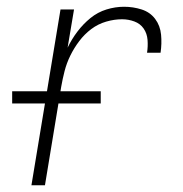

<svg xmlns="http://www.w3.org/2000/svg" viewBox="-20 -548 540 568"><path d="M73 0 159 -520H199L180 -407Q192 -432 209 -454.5Q226 -477 247.5 -494.5Q269 -512 295 -520Q321 -528 347 -528Q374 -528 399 -520Q424 -512 439 -492Q454 -472 456.5 -445.5Q459 -419 455 -392H415Q418 -411 416.5 -430Q415 -449 405 -463.5Q395 -478 377.5 -484.5Q360 -491 341 -491Q318 -491 294 -484Q270 -477 250 -462Q230 -447 214.5 -426.5Q199 -406 188 -383.5Q177 -361 171 -337.5Q165 -314 161 -291L113 0ZM16 -242V-278H278V-242Z"/></svg>

Font: Iosevka Term Curly XLt Obl
Style: Regular
Weight: 200
Italic angle: -9°
Designer: Belleve Invis
Foundry: Belleve Invis
Version: Version 32.3.0